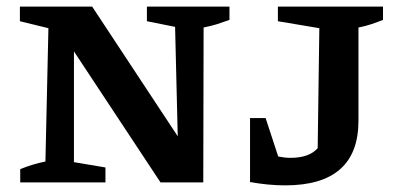

<svg xmlns="http://www.w3.org/2000/svg" viewBox="-20 -550 1197 579"><path d="M423 -530H672V-490Q650 -482 634 -477Q618 -472 594 -467L593 0H464L203 -395V-61L298 -45V0H41V-40Q78 -55 117 -63L126 -465L40 -486V-530H258L516 -139L508 -469L423 -486ZM734 -1V-194H781L819 -78Q839 -74 856 -74Q912 -74 938 -103L943 -465L818 -486V-530H1135V-490Q1120 -484 1101 -477.5Q1082 -471 1061 -467V-186Q1061 9 840 9Q815 9 788.5 6.5Q762 4 734 -1Z"/></svg>

Font: Piazzolla SC SemiBold
Style: Regular
Weight: 600
Designer: Juan Pablo del Peral
Foundry: Huerta Tipografica
Version: Version 1.330